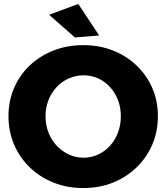

<svg xmlns="http://www.w3.org/2000/svg" viewBox="-20 -941 844 974"><path d="M402 -712Q484 -712 552.5 -685Q621 -658 672.5 -609Q724 -560 752.5 -494.5Q781 -429 781 -352Q781 -274 752.5 -207.5Q724 -141 672.5 -91.5Q621 -42 552.5 -14.5Q484 13 402 13Q321 13 252 -14.5Q183 -42 131.5 -91.5Q80 -141 51.5 -207.5Q23 -274 23 -352Q23 -429 51.5 -495Q80 -561 131.5 -609.5Q183 -658 252 -685Q321 -712 402 -712ZM404 -559Q365 -559 329.5 -543.5Q294 -528 267.5 -499.5Q241 -471 226 -433.5Q211 -396 211 -351Q211 -307 226 -268.5Q241 -230 268 -201.5Q295 -173 330 -157Q365 -141 404 -141Q443 -141 477.5 -157Q512 -173 538 -201.5Q564 -230 578.5 -268.5Q593 -307 593 -351Q593 -396 578.5 -433.5Q564 -471 538 -499.5Q512 -528 477.5 -543.5Q443 -559 404 -559ZM377 -921 483 -761 360 -751 229 -866Z"/></svg>

Font: Alexandria
Style: Bold
Weight: 700
Designer: Mohamed Gaber
Foundry: Kief Type Foundry
Version: Version 5.100